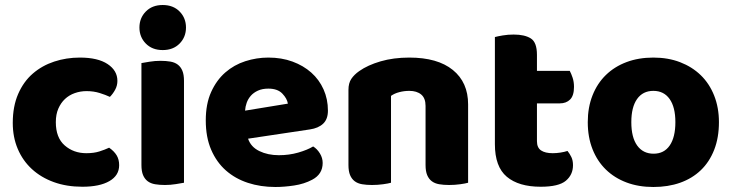

<svg xmlns="http://www.w3.org/2000/svg" viewBox="-20 -731 2923 767"><path d="M326 -367Q301 -367 278.5 -359Q256 -351 239.5 -335.5Q223 -320 213 -297Q203 -274 203 -243Q203 -181 238.5 -150Q274 -119 325 -119Q355 -119 377 -126Q399 -133 416 -141Q436 -127 446 -110.5Q456 -94 456 -71Q456 -30 417 -7.5Q378 15 309 15Q246 15 195 -3.5Q144 -22 107.5 -55.5Q71 -89 51 -136Q31 -183 31 -240Q31 -306 52.5 -355.5Q74 -405 111 -437Q148 -469 196.5 -485Q245 -501 299 -501Q371 -501 410 -475Q449 -449 449 -408Q449 -389 440 -372.5Q431 -356 419 -344Q402 -352 378 -359.5Q354 -367 326 -367Z M537 -621Q537 -659 562.5 -685Q588 -711 630 -711Q672 -711 697.5 -685Q723 -659 723 -621Q723 -583 697.5 -557Q672 -531 630 -531Q588 -531 562.5 -557Q537 -583 537 -621ZM715 -1Q704 1 682.5 4.5Q661 8 639 8Q617 8 599.5 5Q582 2 570 -7Q558 -16 551.5 -31.5Q545 -47 545 -72V-479Q556 -481 577.5 -484.5Q599 -488 621 -488Q643 -488 660.5 -485Q678 -482 690 -473Q702 -464 708.5 -448.5Q715 -433 715 -408Z M1080 16Q1021 16 970.5 -0.5Q920 -17 882.5 -50Q845 -83 823.5 -133Q802 -183 802 -250Q802 -316 823.5 -363.5Q845 -411 880 -441.5Q915 -472 960 -486.5Q1005 -501 1052 -501Q1105 -501 1148.5 -485Q1192 -469 1223.5 -441Q1255 -413 1272.5 -374Q1290 -335 1290 -289Q1290 -255 1271 -237Q1252 -219 1218 -214L971 -177Q982 -144 1016 -127.5Q1050 -111 1094 -111Q1135 -111 1171.5 -121.5Q1208 -132 1231 -146Q1247 -136 1258 -118Q1269 -100 1269 -80Q1269 -35 1227 -13Q1195 4 1155 10Q1115 16 1080 16ZM1052 -377Q1028 -377 1010.5 -369Q993 -361 982 -348.5Q971 -336 965.5 -320.5Q960 -305 959 -289L1130 -317Q1127 -337 1108 -357Q1089 -377 1052 -377Z M1680 -308Q1680 -339 1662.5 -353.5Q1645 -368 1615 -368Q1595 -368 1575.5 -363Q1556 -358 1542 -348V-1Q1532 2 1510.5 5Q1489 8 1466 8Q1444 8 1426.5 5Q1409 2 1397 -7Q1385 -16 1378.5 -31.5Q1372 -47 1372 -72V-372Q1372 -399 1383.5 -416Q1395 -433 1415 -447Q1449 -471 1500.5 -486Q1552 -501 1615 -501Q1728 -501 1789 -451.5Q1850 -402 1850 -314V-1Q1840 2 1818.5 5Q1797 8 1774 8Q1752 8 1734.5 5Q1717 2 1705 -7Q1693 -16 1686.5 -31.5Q1680 -47 1680 -72Z M2125 -167Q2125 -141 2141.5 -130Q2158 -119 2188 -119Q2203 -119 2219 -121.5Q2235 -124 2247 -128Q2256 -117 2262.5 -103.5Q2269 -90 2269 -71Q2269 -33 2240.5 -9Q2212 15 2140 15Q2052 15 2004.5 -25Q1957 -65 1957 -155V-583Q1968 -586 1988.5 -589.5Q2009 -593 2032 -593Q2076 -593 2100.5 -577.5Q2125 -562 2125 -512V-448H2256Q2262 -437 2267.5 -420.5Q2273 -404 2273 -384Q2273 -349 2257.5 -333.5Q2242 -318 2216 -318H2125Z M2852 -243Q2852 -181 2833 -132.5Q2814 -84 2779.5 -51Q2745 -18 2697 -1Q2649 16 2590 16Q2531 16 2483 -2Q2435 -20 2400.5 -53.5Q2366 -87 2347 -135Q2328 -183 2328 -243Q2328 -302 2347 -350Q2366 -398 2400.5 -431.5Q2435 -465 2483 -483Q2531 -501 2590 -501Q2649 -501 2697 -482.5Q2745 -464 2779.5 -430.5Q2814 -397 2833 -349Q2852 -301 2852 -243ZM2502 -243Q2502 -182 2525.5 -149.5Q2549 -117 2591 -117Q2633 -117 2655.5 -150Q2678 -183 2678 -243Q2678 -303 2655 -335.5Q2632 -368 2590 -368Q2548 -368 2525 -335.5Q2502 -303 2502 -243Z"/></svg>

Font: Baloo Bhai
Style: Regular
Weight: 400
Designer: Supriya Tembe, Noopur Datye and Ek Type
Foundry: Ek Type
Version: Version 1.443;PS 1.000;hotconv 16.6.51;makeotf.lib2.5.65220;